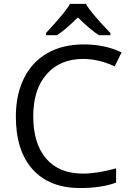

<svg xmlns="http://www.w3.org/2000/svg" viewBox="-20 -951 671 981"><path d="M403.8 -649.9Q286.1 -649.4 217.8 -571.3Q149.4 -493.2 149.9 -355Q150.4 -216.8 215.8 -140.6Q281.2 -64.5 402.8 -64Q477.5 -64 573.2 -90.8V-18.1Q499 9.8 390.1 9.8Q232.4 9.8 146.5 -85.9Q60.5 -181.6 61 -357.9Q61.5 -468.3 102.5 -551.3Q143.6 -634.3 221.7 -679.2Q299.8 -724.1 408.2 -724.1Q517.1 -724.1 601.1 -683.1L565.9 -611.8Q484.9 -649.9 403.8 -649.9ZM543.9 -771H485.8Q442.9 -797.9 377.9 -861.8Q311.5 -796.4 271 -771H214.8V-782.2Q314 -888.2 337.9 -931.2H418.9Q440.9 -889.6 543.9 -782.2Z"/></svg>

Font: OpenSans-Regular
Style: Regular
Weight: 400
Foundry: Ascender Corporation
Version: Version 1.10